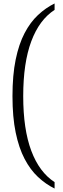

<svg xmlns="http://www.w3.org/2000/svg" viewBox="-20 -824 365 1108"><path d="M295 264Q244 239 199.5 197.5Q155 156 122 93Q89 30 70.5 -59Q52 -148 52 -269Q52 -391 70.5 -480.5Q89 -570 122 -633Q155 -696 199.5 -737.5Q244 -779 295 -804V-767Q207 -710 160.5 -585.5Q114 -461 114 -269Q114 -78 160.5 46Q207 170 295 227Z"/></svg>

Font: Noto Serif Sinhala ExtraCondensed Light
Style: Regular
Weight: 300
Width: 2
Designer: Jelle Bosma - Monotype Design Team
Foundry: Monotype Imaging Inc.
Version: Version 2.007; ttfautohint (v1.8.4.7-5d5b)